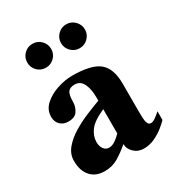

<svg xmlns="http://www.w3.org/2000/svg" viewBox="-154 -718 757 823"><g transform="rotate(-30 224.5 -306.0)"><path d="M448.7 -101.6V-58.6Q440.9 -49.8 421.4 -33.7Q401.9 -17.6 375.2 -4.6Q348.6 8.3 319.3 8.3Q291 8.3 271.5 -10.3Q252 -28.8 252 -52.7Q223.1 -27.8 193.4 -9.8Q163.6 8.3 126 8.3Q81.5 8.3 56.9 -19.5Q32.2 -47.4 32.2 -96.2Q32.2 -129.4 54.9 -156.5Q77.6 -183.6 112.3 -204.6Q147 -225.6 184.6 -241.2Q222.2 -256.8 252 -267.6V-284.2Q252 -325.2 239 -351.8Q226.1 -378.4 198.2 -378.4Q175.3 -378.4 165.3 -365.5Q155.3 -352.5 155.3 -314.5Q155.3 -294.9 142.8 -274.4Q130.4 -253.9 96.7 -253.9Q72.8 -253.9 57.4 -268.6Q42 -283.2 42 -308.6Q42 -343.3 68.8 -367.4Q95.7 -391.6 134.3 -404.1Q172.9 -416.5 207.5 -416.5Q301.8 -416.5 340.3 -385.3Q378.9 -354 378.9 -278.3V-158.2Q378.9 -141.1 379.2 -122.8Q379.4 -104.5 381.3 -93.3Q382.8 -85 387 -78.1Q391.1 -71.3 400.9 -71.3Q410.6 -71.3 426.5 -83.3Q442.4 -95.2 448.7 -101.6ZM252 -105.5V-225.6Q195.8 -200.7 176 -173.6Q156.2 -146.5 156.2 -116.7Q156.2 -97.7 165.8 -83.7Q175.3 -69.8 192.9 -69.8Q207 -69.8 222.7 -80.3Q238.3 -90.8 252 -105.5ZM355 -561Q355 -536.6 337.6 -519.3Q320.3 -502 295.9 -502Q271.5 -502 254.2 -519.3Q236.8 -536.6 236.8 -561Q236.8 -585.4 254.2 -602.8Q271.5 -620.1 295.9 -620.1Q320.3 -620.1 337.6 -602.8Q355 -585.4 355 -561ZM188 -561Q188 -536.6 170.7 -519.3Q153.3 -502 128.9 -502Q104 -502 86.9 -519.3Q69.8 -536.6 69.8 -561Q69.8 -585.4 86.9 -602.8Q104 -620.1 128.9 -620.1Q153.3 -620.1 170.7 -602.8Q188 -585.4 188 -561Z"/></g></svg>

Font: Scheherazade New
Style: Bold
Weight: 700
Designer: SIL International
Foundry: SIL International
Version: Version 4.000